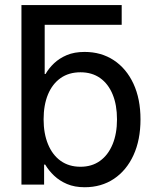

<svg xmlns="http://www.w3.org/2000/svg" viewBox="-20 -748 630 778"><path d="M115.2 -647.5 66.9 -727.5H473.1V-647.5ZM323.2 10.7Q282.2 10.7 251.5 -2.4Q220.7 -15.6 199 -36.4Q177.2 -57.1 163.1 -81.1H158.7V0H66.9V-727.5H161.1V-448.2H164.6Q177.7 -471.2 199 -491.5Q220.2 -511.7 250.7 -524.7Q281.2 -537.6 322.8 -537.6Q390.1 -537.6 441.2 -503.9Q492.2 -470.2 520.8 -408.7Q549.3 -347.2 549.3 -264.2Q549.3 -181.2 521 -119.4Q492.7 -57.6 441.7 -23.4Q390.6 10.7 323.2 10.7ZM306.2 -72.3Q352.1 -72.3 385 -95.9Q418 -119.6 436 -162.8Q454.1 -206.1 454.1 -264.2Q454.1 -322.8 436.3 -365.7Q418.5 -408.7 385.5 -431.9Q352.5 -455.1 306.2 -455.1Q258.8 -455.1 225.3 -431.4Q191.9 -407.7 174.3 -365Q156.7 -322.3 156.7 -264.2Q156.7 -207 174.6 -163.6Q192.4 -120.1 225.8 -96.2Q259.3 -72.3 306.2 -72.3Z"/></svg>

Font: Inter Cardless Tabular
Style: Regular
Weight: 400
Designer: Rasmus Andersson
Foundry: rsms
Version: Version 4.000;git-4fc901f